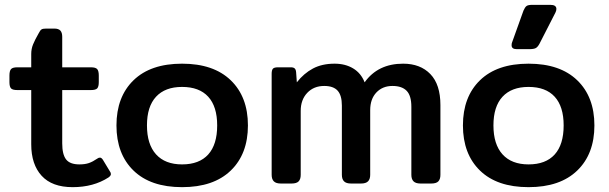

<svg xmlns="http://www.w3.org/2000/svg" viewBox="-20 -758 2514 793"><path d="M109 -162V-386H52Q32 -386 25.5 -393Q19 -400 19 -419V-446Q19 -465 25.5 -472.5Q32 -480 52 -480H109V-535Q109 -556 116.5 -574.5Q124 -593 140 -621Q146 -633 151.5 -636.5Q157 -640 171 -640H204Q222 -640 229.5 -631.5Q237 -623 237 -606V-480H355Q375 -480 381.5 -472.5Q388 -465 388 -446V-419Q388 -400 381.5 -393Q375 -386 355 -386H237V-166Q237 -120 253 -99.5Q269 -79 308 -79Q331 -79 347 -84.5Q363 -90 382 -103Q387 -107 393 -107Q399 -107 405 -98L434 -50Q438 -45 438 -39Q438 -32 428 -25Q366 15 280 15Q195 15 152 -32Q109 -79 109 -162Z M461 -240Q461 -358 531.5 -426.5Q602 -495 732 -495Q862 -495 933 -426.5Q1004 -358 1004 -240Q1004 -122 933 -53.5Q862 15 732 15Q602 15 531.5 -53.5Q461 -122 461 -240ZM877 -240Q877 -318 840 -358.5Q803 -399 732 -399Q662 -399 624.5 -358.5Q587 -318 587 -240Q587 -162 624.5 -120.5Q662 -79 732 -79Q803 -79 840 -120Q877 -161 877 -240Z M1102 -36V-453Q1102 -468 1107 -474Q1112 -480 1128 -480H1181Q1192 -480 1197 -475.5Q1202 -471 1203 -460L1206 -418Q1235 -455 1272.5 -475Q1310 -495 1362 -495Q1406 -495 1438.5 -475.5Q1471 -456 1486 -418Q1541 -495 1645 -495Q1716 -495 1757.5 -452Q1799 -409 1799 -324V-36Q1799 -18 1790.5 -9Q1782 0 1761 0H1717Q1697 0 1688 -9Q1679 -18 1679 -36V-317Q1679 -363 1659.5 -383Q1640 -403 1601 -403Q1560 -403 1534.5 -376Q1509 -349 1509 -303V-36Q1509 -18 1500 -9Q1491 0 1471 0H1430Q1410 0 1401 -9Q1392 -18 1392 -36V-322Q1392 -364 1374.5 -383.5Q1357 -403 1319 -403Q1276 -403 1249 -374.5Q1222 -346 1222 -300V-36Q1222 -18 1213.5 -9Q1205 0 1184 0H1140Q1120 0 1111 -9Q1102 -18 1102 -36Z M2093 -571Q2093 -579 2095 -583L2142 -714Q2148 -728 2154.5 -733Q2161 -738 2179 -738H2253Q2278 -738 2278 -721Q2278 -714 2274 -706L2208 -577Q2201 -564 2193 -559.5Q2185 -555 2166 -555H2114Q2093 -555 2093 -571ZM1892 -240Q1892 -358 1962.5 -426.5Q2033 -495 2163 -495Q2293 -495 2364 -426.5Q2435 -358 2435 -240Q2435 -122 2364 -53.5Q2293 15 2163 15Q2033 15 1962.5 -53.5Q1892 -122 1892 -240ZM2308 -240Q2308 -318 2271 -358.5Q2234 -399 2163 -399Q2093 -399 2055.5 -358.5Q2018 -318 2018 -240Q2018 -162 2055.5 -120.5Q2093 -79 2163 -79Q2234 -79 2271 -120Q2308 -161 2308 -240Z"/></svg>

Font: Mitr
Style: Regular
Weight: 400
Designer: Thanarat Vachiruckul
Foundry: Cadson Demak
Version: Version 1.003